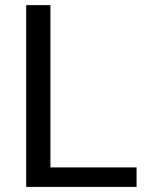

<svg xmlns="http://www.w3.org/2000/svg" viewBox="-20 -731 579 751"><path d="M514.2 -76.2V0H158.7H82.5V-710.9H177.2V-76.2Z"/></svg>

Font: Heebo
Style: Regular
Weight: 400
Designer: Oded Ezer
Foundry: Meir Sadan
Version: Version 2.001; ttfautohint (v1.5.14-ce02) -l 8 -r 50 -G 200 